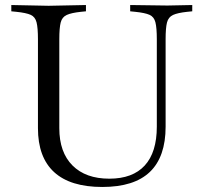

<svg xmlns="http://www.w3.org/2000/svg" viewBox="-20 -733 790 764"><path d="M387 11Q260 11 195.5 -48Q131 -107 131 -223V-577Q131 -622 125.5 -644Q120 -666 102 -674Q84 -682 45 -686L25 -688V-713L173 -710H174L322 -713V-688L302 -686Q264 -682 245.5 -673.5Q227 -665 221.5 -643.5Q216 -622 216 -577V-223Q216 -127 268.5 -74.5Q321 -22 415 -22Q508 -22 556 -74.5Q604 -127 604 -229V-577Q604 -622 598.5 -644Q593 -666 575 -674Q557 -682 518 -686L498 -688V-713L646 -711L745 -713V-688L725 -686Q687 -682 668.5 -673.5Q650 -665 644.5 -643.5Q639 -622 639 -577V-229Q639 -109 576.5 -49Q514 11 387 11Z"/></svg>

Font: Baskervville
Style: Regular
Weight: 400
Designer: Alexis Faudot, Rémi Forte, Morgane Pierson, Rafael Ribas, Tanguy Vanlaeys, Rosalie Wagner, Thomas Huot-Marchand
Foundry: ANRT
Version: Version 1.100